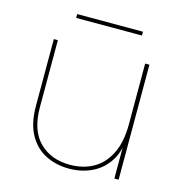

<svg xmlns="http://www.w3.org/2000/svg" viewBox="-103 -769 820 871"><g transform="rotate(15 307.0 -333.5)"><path d="M529 -540V0H509V-540ZM99 -540V-225Q99 -117 153.5 -62.5Q208 -8 297 -8Q359 -8 406.5 -34.5Q454 -61 481.5 -116Q509 -171 509 -255L516 -202Q514 -130 483.5 -83Q453 -36 404.5 -13Q356 10 297 10Q238 10 188.5 -14.5Q139 -39 109.5 -91.5Q80 -144 80 -227V-540ZM153 -659V-677H462V-659Z"/></g></svg>

Font: Poppins Devanagari Thin
Style: Regular
Weight: 100
Designer: Ninad Kale (Devanagari), Jonny Pinhorn (Latin)
Foundry: Indian Type Foundry
Version: 4.005